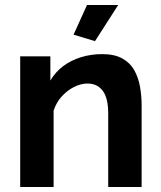

<svg xmlns="http://www.w3.org/2000/svg" viewBox="-20 -750 644 770"><path d="M548 0H414V-294Q414 -357 392 -386Q370 -415 331 -415Q304 -415 276.5 -401Q249 -387 227 -362.5Q205 -338 195 -306V0H61V-524H182V-427Q202 -461 233 -484.5Q264 -508 304.5 -520.5Q345 -533 390 -533Q439 -533 470.5 -515.5Q502 -498 518.5 -468.5Q535 -439 541.5 -402Q548 -365 548 -327ZM361 -585 275 -611 329 -730H454Z"/></svg>

Font: YasnoRaleway
Style: Bold
Weight: 700
Designer: Matt McInerney, Pablo Impallari, Rodrigo Fuenzalida
Foundry: Matt McInerney, Pablo Impallari, Rodrigo Fuenzalida
Version: Version 4.026